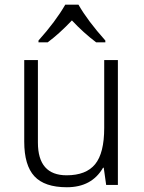

<svg xmlns="http://www.w3.org/2000/svg" viewBox="-20 -786 610 816"><path d="M141.1 -530.8V-180.2Q141.1 -41 263.2 -41Q345.7 -41 384.3 -88.1Q422.9 -135.3 422.9 -242.2V-530.8H481V0H431.2L420.9 -73.2H418Q370.1 9.8 264.2 9.8Q169.4 9.8 126.2 -36.9Q83 -83.5 83 -184.1V-530.8ZM143.6 -613.8Q216.3 -694.8 257.3 -766.1H313.5Q352.5 -697.8 427.7 -613.8V-606H388.7Q335 -646.5 285.6 -699.2Q232.4 -643.1 182.6 -606H143.6Z"/></svg>

Font: Droid Sans TV
Style: Regular
Weight: 300
Version: Version 1.00